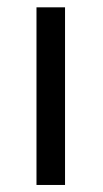

<svg xmlns="http://www.w3.org/2000/svg" viewBox="-20 -491 286 532"><path d="M160.2 21.5H81.1V-470.7H160.2Z"/></svg>

Font: NTR
Style: Regular
Weight: 400
Designer: Purushoth Kumar Guthula
Foundry: Silicon Andhra, USA.
Version: Version 1.0.5; ttfautohint (v1.2.25-373a) -l 7 -r 28 -G 50 -